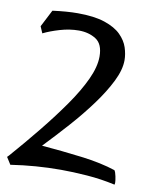

<svg xmlns="http://www.w3.org/2000/svg" viewBox="-78 -706 656 798"><g transform="rotate(10 250.0 -307.5)"><path d="M459 30Q401 17 340.5 12.5Q280 8 230 8Q124 8 19 24L0 -6L7 -13Q64 -78 117 -143.5Q170 -209 213 -270.5Q256 -332 281 -386Q306 -440 306 -483Q306 -536 275.5 -555.5Q245 -575 203 -575Q164 -575 123.5 -563Q83 -551 55 -537L43 -565L80 -637Q110 -641 136.5 -643Q163 -645 186 -645Q256 -645 300.5 -630Q345 -615 369 -591Q393 -567 402 -539.5Q411 -512 411 -486Q411 -446 386.5 -396.5Q362 -347 322 -292.5Q282 -238 233 -183Q184 -128 135 -77Q221 -70 305 -59.5Q389 -49 449 -29Q454 -22 457.5 -4.5Q461 13 461 21Q461 30 459 30Z"/></g></svg>

Font: Julee
Style: Regular
Weight: 400
Designer: Julian Tunni
Foundry: Julian Tunni
Version: Version 1.002; ttfautohint (v1.8.4.7-5d5b);gftools[0.9.23]